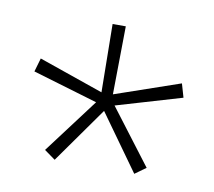

<svg xmlns="http://www.w3.org/2000/svg" viewBox="-48 -801 479 430"><g transform="rotate(10 191.5 -586.0)"><path d="M101 -425 76 -443 170 -568 22 -612 31 -643 178 -592 176 -747H206L204 -592L352 -643L361 -612L212 -568L307 -443L282 -425L191 -552Z"/></g></svg>

Font: IBM Plex Sans Thai ExtraLight
Style: Regular
Weight: 200
Designer: Mike Abbink, Paul van der Laan, Pieter van Rosmalen, Ben Mitchell, Mark Frömberg
Foundry: Bold Monday
Version: Version 1.1